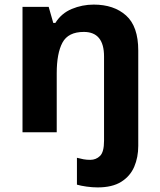

<svg xmlns="http://www.w3.org/2000/svg" viewBox="-20 -576 697 836"><path d="M405 240Q382 240 357 236.5Q332 233 315 228V111Q330 115 343.5 117.5Q357 120 373 120Q398 120 415.5 103Q433 86 433 37V-330Q433 -437 345 -437Q277 -437 252 -390.5Q227 -344 227 -257V0H78V-546H192L212 -476H221Q247 -518 292.5 -537Q338 -556 388 -556Q476 -556 529 -508.5Q582 -461 582 -356V59Q582 109 564.5 150Q547 191 508 215.5Q469 240 405 240Z"/></svg>

Font: Noto Sans Ol Chiki
Style: Bold
Weight: 700
Designer: Monotype Design Team, Lewis McGuffie
Foundry: Monotype Imaging Inc.
Version: Version 2.003; ttfautohint (v1.8.4.7-5d5b)